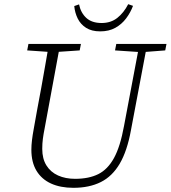

<svg xmlns="http://www.w3.org/2000/svg" viewBox="-20 -884 816 918"><path d="M226 -635 110 -643 116 -674H367L361 -643L243 -635ZM331 14Q269 14 224 -6.5Q179 -27 154.5 -67.5Q130 -108 130 -168Q130 -190 133 -214.5Q136 -239 141 -266L158 -361Q168 -413 177.5 -465.5Q187 -518 196 -570Q205 -622 214 -674H268L193 -268Q188 -243 185 -220.5Q182 -198 182 -172Q182 -125 202 -93Q222 -61 257.5 -45Q293 -29 339 -29Q405 -29 450 -51.5Q495 -74 525 -128.5Q555 -183 573 -282L647 -674H684L606 -261Q588 -162 552.5 -101.5Q517 -41 462 -13.5Q407 14 331 14ZM649 -635 530 -643 536 -674H776L770 -643L666 -635ZM459 -734Q418 -734 391.5 -751Q365 -768 351.5 -795.5Q338 -823 335 -855L358 -863Q366 -823 392.5 -798.5Q419 -774 466 -774Q510 -774 541 -798.5Q572 -823 593 -864L616 -856Q604 -824 583 -796Q562 -768 531.5 -751Q501 -734 459 -734Z"/></svg>

Font: Source Serif 4 18pt Light
Style: Italic
Weight: 300
Italic angle: -12°
Designer: Frank Grießhammer
Foundry: Adobe Systems Incorporated
Version: Version 4.004;hotconv 1.0.116;makeotfexe 2.5.65601